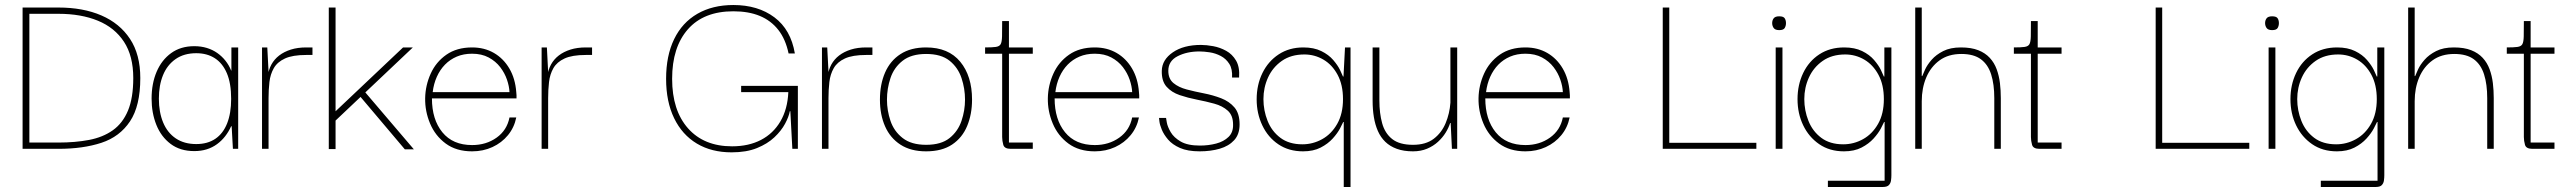

<svg xmlns="http://www.w3.org/2000/svg" viewBox="-20 -593 10248 765"><path d="M97 -25V-538H213Q303 -538 370 -510.5Q437 -483 474 -426.5Q511 -370 511 -282Q511 -203 490 -152.5Q469 -102 429.5 -74Q390 -46 335 -35.5Q280 -25 213 -25Q200 -25 173.5 -25Q147 -25 97 -25ZM539 -282Q539 -376 498 -438Q457 -500 384 -531.5Q311 -563 213 -563Q200 -563 167.5 -563Q135 -563 70 -563V0Q132 0 165 0Q198 0 213 0Q311 0 384 -24Q457 -48 498 -109.5Q539 -171 539 -282Z M754 9Q698 9 660 -19.5Q622 -48 603 -95.5Q584 -143 584 -200Q584 -260 604 -307Q624 -354 662 -381.5Q700 -409 754 -409Q781 -409 804 -402Q827 -395 845.5 -382Q864 -369 878 -351.5Q892 -334 901 -312H902V-404H929V0H908L903 -90H901Q891 -68 877 -50Q863 -32 844.5 -18.5Q826 -5 803.5 2Q781 9 754 9ZM762 -19Q807 -19 838 -40Q869 -61 885 -101.5Q901 -142 901 -199Q901 -261 884 -301Q867 -341 836 -361Q805 -381 762 -381Q713 -381 679.5 -357.5Q646 -334 629.5 -293.5Q613 -253 613 -200Q613 -146 630 -105Q647 -64 680.5 -41.5Q714 -19 762 -19Z M1024 0V-404H1045L1051 -288L1050 -202V0ZM1050 -202 1047 -289Q1050 -315 1061.5 -336Q1073 -357 1092.5 -372Q1112 -387 1139 -395.5Q1166 -404 1200 -404H1225V-374H1200Q1146 -374 1115.5 -360Q1085 -346 1071 -321.5Q1057 -297 1053.5 -266Q1050 -235 1050 -202Z M1317 1H1290V-563H1317ZM1432 -229 1629 2H1593L1413 -211ZM1310 -106V-143L1586 -404H1625Z M1861 10Q1798 10 1756 -21Q1714 -52 1693.5 -101Q1673 -150 1674 -202Q1675 -253 1696 -299.5Q1717 -346 1758.5 -375Q1800 -404 1861 -404Q1910 -404 1948 -382Q1986 -360 2009.5 -320Q2033 -280 2037 -226Q2038 -220 2038 -213.5Q2038 -207 2038 -201H1701Q1701 -117 1742.5 -66Q1784 -15 1861 -15Q1917 -15 1958.5 -44.5Q2000 -74 2010 -125H2037Q2029 -85 2004 -54.5Q1979 -24 1942 -7Q1905 10 1861 10ZM1704 -226H2010Q2009 -249 2000 -275.5Q1991 -302 1973 -325.5Q1955 -349 1927 -364Q1899 -379 1861 -379Q1827 -379 1800 -367.5Q1773 -356 1753 -335.5Q1733 -315 1720.5 -287Q1708 -259 1704 -226Z M2138 0V-404H2159L2165 -288L2164 -202V0ZM2164 -202 2161 -289Q2164 -315 2175.5 -336Q2187 -357 2206.5 -372Q2226 -387 2253 -395.5Q2280 -404 2314 -404H2339V-374H2314Q2260 -374 2229.5 -360Q2199 -346 2185 -321.5Q2171 -297 2167.5 -266Q2164 -235 2164 -202Z M2895 14Q2815 14 2756.5 -21Q2698 -56 2666 -122Q2634 -188 2634 -279Q2634 -371 2666 -437Q2698 -503 2758.5 -538Q2819 -573 2902 -573Q3000 -573 3065.5 -524Q3131 -475 3147 -380H3122Q3110 -437 3081 -474Q3052 -511 3007.5 -529.5Q2963 -548 2902 -548Q2784 -548 2721 -476.5Q2658 -405 2658 -279Q2658 -153 2721.5 -81.5Q2785 -10 2897 -10Q2963 -10 3012 -35.5Q3061 -61 3089.5 -109.5Q3118 -158 3121 -226H2933V-251H3159V0H3137L3129 -150H3127Q3123 -128 3108 -100Q3093 -72 3065.5 -46Q3038 -20 2996 -3Q2954 14 2895 14Z M3255 0V-404H3276L3282 -288L3281 -202V0ZM3281 -202 3278 -289Q3281 -315 3292.5 -336Q3304 -357 3323.5 -372Q3343 -387 3370 -395.5Q3397 -404 3431 -404H3456V-374H3431Q3377 -374 3346.5 -360Q3316 -346 3302 -321.5Q3288 -297 3284.5 -266Q3281 -235 3281 -202Z M3670 10Q3609 10 3568 -16.5Q3527 -43 3506.5 -89.5Q3486 -136 3486 -196Q3486 -257 3506.5 -304Q3527 -351 3568 -377.5Q3609 -404 3670 -404Q3759 -404 3806 -347Q3853 -290 3853 -196Q3853 -138 3833.5 -91Q3814 -44 3773.5 -17Q3733 10 3670 10ZM3670 -16Q3730 -16 3763.5 -43Q3797 -70 3811 -111.5Q3825 -153 3825 -196Q3825 -240 3811 -282Q3797 -324 3763.5 -351Q3730 -378 3670 -378Q3611 -378 3576.5 -351Q3542 -324 3528 -282Q3514 -240 3514 -196Q3514 -153 3528 -111.5Q3542 -70 3576.5 -43Q3611 -16 3670 -16Z M4007 0Q3982 0 3977.5 -16Q3973 -32 3973 -47V-386H4000V-25H4095V0ZM3905 -379V-404Q3933 -404 3947.5 -406Q3962 -408 3967 -417Q3972 -426 3972.5 -448Q3973 -470 3973 -509H4000V-404H4095V-379Z M4342 10Q4279 10 4237 -21Q4195 -52 4174.5 -101Q4154 -150 4155 -202Q4156 -253 4177 -299.5Q4198 -346 4239.5 -375Q4281 -404 4342 -404Q4391 -404 4429 -382Q4467 -360 4490.5 -320Q4514 -280 4518 -226Q4519 -220 4519 -213.5Q4519 -207 4519 -201H4182Q4182 -117 4223.5 -66Q4265 -15 4342 -15Q4398 -15 4439.5 -44.5Q4481 -74 4491 -125H4518Q4510 -85 4485 -54.5Q4460 -24 4423 -7Q4386 10 4342 10ZM4185 -226H4491Q4490 -249 4481 -275.5Q4472 -302 4454 -325.5Q4436 -349 4408 -364Q4380 -379 4342 -379Q4308 -379 4281 -367.5Q4254 -356 4234 -335.5Q4214 -315 4201.5 -287Q4189 -259 4185 -226Z M4760 10Q4712 10 4681.5 -3.5Q4651 -17 4634 -37Q4617 -57 4609 -76.5Q4601 -96 4599.5 -109.5Q4598 -123 4598 -123H4626Q4626 -122 4629 -105Q4632 -88 4644.5 -66.5Q4657 -45 4684.5 -29Q4712 -13 4761 -13Q4795 -13 4825.5 -21Q4856 -29 4875 -47.5Q4894 -66 4893 -97Q4893 -133 4872 -152Q4851 -171 4818 -180Q4785 -189 4749 -196Q4713 -203 4680.5 -214Q4648 -225 4628 -247.5Q4608 -270 4609 -311Q4610 -355 4653 -384.5Q4696 -414 4765 -414Q4787 -414 4814 -409Q4841 -404 4865.5 -390.5Q4890 -377 4905 -351.5Q4920 -326 4917 -284H4889Q4891 -318 4878 -338.5Q4865 -359 4844 -370Q4823 -381 4800 -384.5Q4777 -388 4759 -388Q4709 -388 4672 -369Q4635 -350 4635 -311Q4635 -279 4655.5 -262Q4676 -245 4708.5 -236.5Q4741 -228 4777 -221Q4813 -214 4845.5 -201.5Q4878 -189 4898.5 -165Q4919 -141 4919 -97Q4919 -58 4897.5 -34.5Q4876 -11 4840 -0.5Q4804 10 4760 10Z M5172 10Q5115 10 5073.5 -18Q5032 -46 5009.5 -93.5Q4987 -141 4987 -197Q4987 -255 5010 -302Q5033 -349 5075 -376.5Q5117 -404 5173 -404Q5215 -404 5244.5 -389.5Q5274 -375 5292 -354Q5310 -333 5319 -314.5Q5328 -296 5331 -288H5333L5339 -404H5361V152H5334V-107H5332Q5329 -100 5319 -81Q5309 -62 5290 -41Q5271 -20 5242 -5Q5213 10 5172 10ZM5169 -18Q5211 -18 5248 -38.5Q5285 -59 5308 -99.5Q5331 -140 5331 -198Q5331 -255 5309.5 -295Q5288 -335 5253 -355.5Q5218 -376 5177 -376Q5124 -376 5087.5 -350.5Q5051 -325 5032.5 -284.5Q5014 -244 5014 -198Q5014 -153 5030.5 -111.5Q5047 -70 5081.5 -44Q5116 -18 5169 -18Z M5610 10Q5573 10 5545.5 0Q5518 -10 5499.5 -28Q5481 -46 5470 -71Q5459 -96 5454 -126.5Q5449 -157 5449 -192V-404H5476V-192Q5476 -142 5487 -102Q5498 -62 5527 -39Q5556 -16 5610 -16Q5661 -16 5692.5 -40Q5724 -64 5740 -102.5Q5756 -141 5759 -184V-404H5786V0H5765L5760 -103H5758Q5752 -84 5740 -64.5Q5728 -45 5709.5 -28Q5691 -11 5666 -0.5Q5641 10 5610 10Z M6058 10Q5995 10 5953 -21Q5911 -52 5890.5 -101Q5870 -150 5871 -202Q5872 -253 5893 -299.5Q5914 -346 5955.5 -375Q5997 -404 6058 -404Q6107 -404 6145 -382Q6183 -360 6206.5 -320Q6230 -280 6234 -226Q6235 -220 6235 -213.5Q6235 -207 6235 -201H5898Q5898 -117 5939.5 -66Q5981 -15 6058 -15Q6114 -15 6155.5 -44.5Q6197 -74 6207 -125H6234Q6226 -85 6201 -54.5Q6176 -24 6139 -7Q6102 10 6058 10ZM5901 -226H6207Q6206 -249 6197 -275.5Q6188 -302 6170 -325.5Q6152 -349 6124 -364Q6096 -379 6058 -379Q6024 -379 5997 -367.5Q5970 -356 5950 -335.5Q5930 -315 5917.5 -287Q5905 -259 5901 -226Z M6605 -15V-563H6631V-15ZM6605 0V-24H6978V0Z M7055 0V-404H7082V0ZM7069 -473Q7053 -473 7047 -481.5Q7041 -490 7041 -501Q7041 -512 7047 -520Q7053 -528 7069 -528Q7086 -528 7091 -520Q7096 -512 7096 -501Q7096 -490 7091 -481.5Q7086 -473 7069 -473Z M7263 152V127H7489V-107H7487Q7484 -100 7474 -81Q7464 -62 7445 -41Q7426 -20 7397 -5Q7368 10 7327 10Q7270 10 7228.5 -18.5Q7187 -47 7164.5 -94Q7142 -141 7142 -198Q7142 -255 7164.5 -302Q7187 -349 7229 -376.5Q7271 -404 7328 -404Q7370 -404 7399.5 -389.5Q7429 -375 7447 -354Q7465 -333 7474 -314.5Q7483 -296 7486 -288H7488V-404H7516V105Q7516 115 7514.5 126Q7513 137 7506 144.5Q7499 152 7482 152ZM7324 -18Q7366 -18 7403 -38.5Q7440 -59 7463 -99.5Q7486 -140 7486 -198Q7486 -255 7464.5 -295Q7443 -335 7408 -355.5Q7373 -376 7332 -376Q7279 -376 7242.5 -350.5Q7206 -325 7187.5 -284.5Q7169 -244 7169 -198Q7169 -153 7185.5 -111.5Q7202 -70 7236.5 -44Q7271 -18 7324 -18Z M7611 0V-563H7637V-290H7639Q7642 -298 7650.5 -316.5Q7659 -335 7676.5 -355Q7694 -375 7722.5 -389.5Q7751 -404 7793 -404Q7834 -404 7862 -393Q7890 -382 7908 -362.5Q7926 -343 7935.5 -317Q7945 -291 7948.5 -262Q7952 -233 7952 -202V0H7926V-202Q7926 -257 7913.5 -296.5Q7901 -336 7872.5 -357Q7844 -378 7795 -378Q7743 -378 7708 -352.5Q7673 -327 7655 -284.5Q7637 -242 7637 -190V0Z M8106 0Q8081 0 8076.5 -16Q8072 -32 8072 -47V-386H8099V-25H8194V0ZM8004 -379V-404Q8032 -404 8046.5 -406Q8061 -408 8066 -417Q8071 -426 8071.5 -448Q8072 -470 8072 -509H8099V-404H8194V-379Z M8569 -15V-563H8595V-15ZM8569 0V-24H8942V0Z M9019 0V-404H9046V0ZM9033 -473Q9017 -473 9011 -481.5Q9005 -490 9005 -501Q9005 -512 9011 -520Q9017 -528 9033 -528Q9050 -528 9055 -520Q9060 -512 9060 -501Q9060 -490 9055 -481.5Q9050 -473 9033 -473Z M9227 152V127H9453V-107H9451Q9448 -100 9438 -81Q9428 -62 9409 -41Q9390 -20 9361 -5Q9332 10 9291 10Q9234 10 9192.5 -18.5Q9151 -47 9128.5 -94Q9106 -141 9106 -198Q9106 -255 9128.5 -302Q9151 -349 9193 -376.5Q9235 -404 9292 -404Q9334 -404 9363.5 -389.5Q9393 -375 9411 -354Q9429 -333 9438 -314.5Q9447 -296 9450 -288H9452V-404H9480V105Q9480 115 9478.5 126Q9477 137 9470 144.5Q9463 152 9446 152ZM9288 -18Q9330 -18 9367 -38.5Q9404 -59 9427 -99.5Q9450 -140 9450 -198Q9450 -255 9428.5 -295Q9407 -335 9372 -355.5Q9337 -376 9296 -376Q9243 -376 9206.5 -350.5Q9170 -325 9151.5 -284.5Q9133 -244 9133 -198Q9133 -153 9149.5 -111.5Q9166 -70 9200.5 -44Q9235 -18 9288 -18Z M9575 0V-563H9601V-290H9603Q9606 -298 9614.5 -316.5Q9623 -335 9640.5 -355Q9658 -375 9686.5 -389.5Q9715 -404 9757 -404Q9798 -404 9826 -393Q9854 -382 9872 -362.5Q9890 -343 9899.5 -317Q9909 -291 9912.5 -262Q9916 -233 9916 -202V0H9890V-202Q9890 -257 9877.5 -296.5Q9865 -336 9836.5 -357Q9808 -378 9759 -378Q9707 -378 9672 -352.5Q9637 -327 9619 -284.5Q9601 -242 9601 -190V0Z M10070 0Q10045 0 10040.5 -16Q10036 -32 10036 -47V-386H10063V-25H10158V0ZM9968 -379V-404Q9996 -404 10010.5 -406Q10025 -408 10030 -417Q10035 -426 10035.5 -448Q10036 -470 10036 -509H10063V-404H10158V-379Z"/></svg>

Font: Darker Grotesque Light Light
Style: Regular
Weight: 300
Version: Version 1.000;gftools[0.9.28]